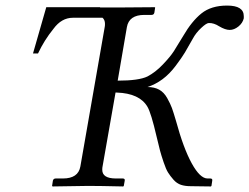

<svg xmlns="http://www.w3.org/2000/svg" viewBox="-20 -672 900 693"><path d="M741.2 1 668 0Q647.9 0 633.1 -4.9Q618.2 -9.8 606.2 -23.4Q594.2 -37.1 586.7 -49.1Q579.1 -61 570.6 -86.4Q562 -111.8 557.6 -128.4Q553.2 -145 544.9 -180.2Q525.4 -264.2 512.2 -286.6Q483.9 -335 401.9 -337.9Q399.4 -337.9 397 -337.9L350.1 -70.8Q349.1 -66.9 349.1 -59.1Q349.1 -28.3 397 -27.8H422.9Q431.6 -27.8 430.2 -20L426.8 -1L424.8 1Q337.9 -1 298.8 -1L169.9 1L168 -1L170.9 -20Q172.9 -27.8 181.2 -27.8H207Q262.2 -27.8 270 -70.8L357.9 -574.2Q358.9 -578.1 358.9 -585.9Q358.9 -600.1 350.1 -607.9H243.2Q202.1 -607.9 172.9 -567.9Q139.6 -526.9 117.2 -479H99.1L147 -646H284.2H340.8L341.8 -645H409.2L538.1 -646L540 -645L537.1 -626Q535.2 -618.2 526.9 -618.2H501Q445.8 -618.2 438 -574.2L404.8 -380.9Q481 -380.9 512.2 -396Q541 -411.1 567.6 -439Q594.2 -466.8 607.2 -486.8Q620.1 -506.8 641.1 -542Q671.9 -595.2 707 -623.5Q742.2 -651.9 799.8 -651.9Q859.9 -651.9 859.9 -613.8V-606Q856 -588.9 840.6 -576.4Q825.2 -564 809.1 -564Q793 -564 771 -577.1Q752 -589.4 733.9 -588.9Q725.1 -588.9 706.1 -571Q687 -553.2 675.8 -532.2Q658.7 -501.5 647.5 -482.7Q636.2 -463.9 614 -434.3Q591.8 -404.8 566.4 -386Q541 -367.2 512.2 -357.9Q537.1 -357.9 554.4 -348.4Q571.8 -338.9 583.5 -317.9Q595.2 -296.9 600.6 -282Q606 -267.1 615.2 -235.8Q642.1 -136.7 672.1 -82.3Q702.1 -27.8 729 -27.8H738.8Q747.6 -27.8 746.1 -20L743.2 -1Z"/></svg>

Font: Linux Libertine
Style: Italic
Weight: 400
Italic angle: -12°
Designer: Philipp H. Poll
Foundry: Philipp H. Poll
Version: Version 5.1.6 ; ttfautohint (v0.9)